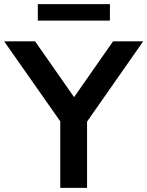

<svg xmlns="http://www.w3.org/2000/svg" viewBox="-42 -904 709 924"><path d="M248 0V-364L274 -283L-22 -705H127L326 -420H303L502 -705H647L352 -283L377 -364V0ZM140 -805V-884H487V-805Z"/></svg>

Font: Nunito Sans 11pt
Style: Bold
Weight: 700
Version: Version 3.101;gftools[0.9.27]